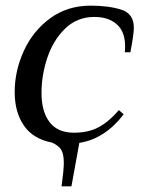

<svg xmlns="http://www.w3.org/2000/svg" viewBox="-20 -500 524 680"><path d="M454 -402Q454 -379 443 -322L442 -315H422Q423 -323 423 -337Q423 -388 393.5 -414Q364 -440 314 -440Q253 -440 210.5 -398.5Q168 -357 147.5 -295Q127 -233 127 -171Q127 -105 155.5 -67.5Q184 -30 242 -30Q293 -30 329.5 -49.5Q366 -69 401 -110L418 -95Q351 -8 261 6L233 160H198Q206 102 206 77Q206 45 196.5 30Q187 15 164 5Q97 -8 64.5 -55.5Q32 -103 32 -174Q32 -249 64.5 -320Q97 -391 158 -435.5Q219 -480 301 -480Q364 -480 409 -466Q454 -452 454 -402Z"/></svg>

Font: Philosopher
Style: Italic
Weight: 400
Italic angle: -10°
Designer: Jovanny Lemonad
Foundry: Jovanny Lemonad
Version: Version 2.000